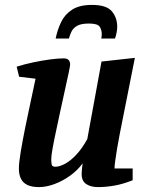

<svg xmlns="http://www.w3.org/2000/svg" viewBox="-20 -753 604 783"><path d="M139 10Q110 10 92 1.5Q74 -7 65.5 -24Q57 -41 57 -65Q57 -89 64.5 -134Q72 -179 83 -233.5Q94 -288 105.5 -340.5Q117 -393 125 -432L58 -440L48 -481Q79 -491 114.5 -498.5Q150 -506 183.5 -510.5Q217 -515 240 -515Q254 -515 260 -508Q266 -501 266 -490Q266 -485 260.5 -458Q255 -431 246 -391.5Q237 -352 227.5 -307Q218 -262 209 -220.5Q200 -179 194.5 -148Q189 -117 189 -105Q189 -89 191 -81Q193 -73 206 -73Q223 -73 246 -85.5Q269 -98 292.5 -123.5Q316 -149 336 -186L394 -502L530 -517L468 -205Q462 -175 457.5 -147Q453 -119 450 -98Q447 -77 447 -66H521V-18Q481 -2 446 4Q411 10 380 10Q350 10 331.5 -2.5Q313 -15 313 -43Q313 -47 313.5 -54.5Q314 -62 315 -71Q316 -80 317 -87Q297 -59 266.5 -37Q236 -15 202.5 -2.5Q169 10 139 10ZM207 -596Q214 -631 229 -662.5Q244 -694 274 -713.5Q304 -733 355 -733Q414 -733 436 -707Q458 -681 458 -644Q458 -633 455.5 -620Q453 -607 449 -596H393Q394 -600 394.5 -605Q395 -610 395 -614Q395 -631 386.5 -644Q378 -657 343 -657Q311 -657 295 -648Q279 -639 272 -625Q265 -611 261 -596Z"/></svg>

Font: Manuale
Style: Bold Italic
Weight: 700
Italic angle: -11°
Version: Version 1.002